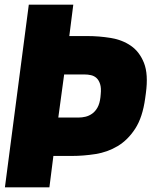

<svg xmlns="http://www.w3.org/2000/svg" viewBox="-20 -800 660 820"><path d="M276 -646H354Q403 -646 452.5 -638Q502 -630 539 -604.5Q576 -579 595 -531Q614 -483 603 -402L600 -380Q589 -299 557.5 -250.5Q526 -202 482.5 -176Q439 -150 387.5 -142Q336 -134 287 -134H208L191 0H1L103 -780H293ZM316 -298Q330 -298 345 -301.5Q360 -305 373.5 -314.5Q387 -324 396.5 -341Q406 -358 409 -385L410 -396Q413 -424 407.5 -441Q402 -458 392 -467Q382 -476 368.5 -479Q355 -482 341 -482H254L229 -298Z"/></svg>

Font: Tanohe Sans Black
Style: Italic
Weight: 900
Designer: Village Type and Design LLC & Cristiano Sobral
Foundry: Cooper Hewitt Smithsonian Design Museum
Version: Version 1.00;January 12, 2020;FontCreator 12.0.0.2547 64-bit